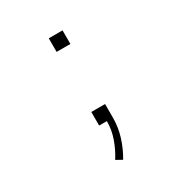

<svg xmlns="http://www.w3.org/2000/svg" viewBox="-171 -648 942 991"><g transform="rotate(-30 300.0 -152.5)"><path d="M259 -439V-520H341V-439ZM278 215 242 195Q270 151 287.5 101.5Q305 52 305 0H259V-81H341V0Q341 57 324 111.5Q307 166 278 215Z"/></g></svg>

Font: Iosevka SS04 XLt Ex
Style: Regular
Weight: 200
Width: 7
Monospace: yes
Designer: Belleve Invis
Foundry: Belleve Invis
Version: Version 19.0.0; ttfautohint (v1.8.4)